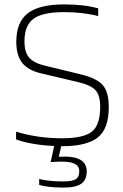

<svg xmlns="http://www.w3.org/2000/svg" viewBox="-20 -657 557 872"><path d="M335 -284 166 -324Q107 -338 80.5 -372Q54 -406 54 -467Q54 -556 106 -596.5Q158 -637 271 -637Q317 -637 355.5 -632.5Q394 -628 426 -619V-584Q392 -593 352 -597.5Q312 -602 270 -602Q173 -602 132 -571.5Q91 -541 91 -469Q91 -421 111.5 -396.5Q132 -372 179 -360L348 -319Q421 -301 447.5 -269.5Q474 -238 474 -171Q474 -72 424 -32.5Q374 7 262 7H258L247 55Q311 51 342 67Q373 83 374 120Q374 160 349 177.5Q324 195 268 195Q235 195 207 192Q179 189 158 183V156Q177 161 205 164Q233 167 267 167Q308 167 324 157Q340 147 340 120Q340 98 320.5 87.5Q301 77 259 77Q250 77 239.5 77.5Q229 78 210 79L226 6Q177 4 130.5 -4Q84 -12 53 -24V-59Q102 -44 154.5 -36.5Q207 -29 262 -29Q358 -29 396.5 -58.5Q435 -88 435 -172Q435 -223 414.5 -246.5Q394 -270 335 -284Z"/></svg>

Font: Blinker ExtraLight
Style: Regular
Weight: 200
Designer: Juergen Huber
Foundry: supertype
Version: Version 1.017;hotconv 1.0.117;makeotfexe 2.5.65602